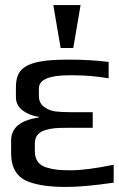

<svg xmlns="http://www.w3.org/2000/svg" viewBox="-20 -730 470 760"><path d="M118 -131Q118 -106 129.5 -90Q141 -74 164 -67Q187 -60 208 -58Q229 -56 261 -56Q324 -56 430 -78V-7Q314 10 241 10Q148 10 95 -10Q24 -35 24 -124V-174Q24 -249 134 -265V-267Q96 -273 69.5 -293Q43 -313 43 -346V-385Q43 -434 68 -456.5Q93 -479 143 -487Q179 -494 255 -494Q335 -494 410 -485V-420Q341 -432 270 -432H254Q134 -432 134 -380V-350Q134 -322 154.5 -307Q175 -292 198.5 -289Q222 -286 259 -286H347V-224H242Q215 -224 197 -222.5Q179 -221 159 -215Q139 -209 128.5 -196Q118 -183 118 -162ZM270 -540H220L191 -710H299Z"/></svg>

Font: Gamestation Display
Style: Regular
Weight: 400
Designer: Jonas Hecksher
Foundry: Jonas Hecksher, Playtypeª, e-types AS
Version: Version 1.003